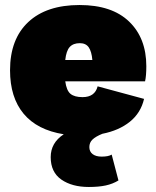

<svg xmlns="http://www.w3.org/2000/svg" viewBox="-20 -530 623 765"><path d="M558 -206H240Q245 -169 261 -156Q277 -143 309 -143Q358 -143 369 -186L554 -136Q541 -80 497.5 -45Q454 -10 388 3Q361 14 348.5 26Q336 38 336 56Q336 74 349 84Q362 94 385 94Q412 94 425 86L452 189Q429 203 401 209Q373 215 334 215Q267 215 224.5 185.5Q182 156 182 96Q182 39 234 5Q128 -12 74 -77Q20 -142 20 -250Q20 -374 92.5 -442Q165 -510 297 -510Q426 -510 494.5 -444Q563 -378 563 -266Q563 -228 558 -206ZM240 -291H348Q345 -325 333.5 -341.5Q322 -358 298 -358Q272 -358 258 -343Q244 -328 240 -291Z"/></svg>

Font: Work Sans Black
Style: Regular
Weight: 900
Designer: Wei Huang
Foundry: Wei Huang
Version: Version 1.500